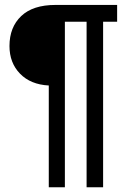

<svg xmlns="http://www.w3.org/2000/svg" viewBox="-20 -736 521 786"><path d="M179.7 30.5V-386Q105.2 -389.9 62 -434.3Q18.8 -478.8 18.8 -547.6Q18.8 -624.5 66.8 -670.2Q114.7 -715.8 207.3 -715.8H459.5V-647H402.1V30.5H334.5V-647H245.6V30.5Z"/></svg>

Font: TafelwerkOT
Style: Regular
Weight: 400
Designer: Peter Wiegel
Foundry: Peter Wiegel, based on an original design named Oxford by Christine Lord, 1969
Version: Version 1.000